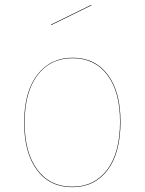

<svg xmlns="http://www.w3.org/2000/svg" viewBox="-20 -766 599 795"><path d="M479 -262Q479 -133 425.5 -62Q372 9 279 9Q186 9 133 -62Q80 -133 80 -258Q80 -386 134.5 -456.5Q189 -527 281 -527Q373 -527 426 -457Q479 -387 479 -262ZM82 -258Q82 -134 134.5 -63.5Q187 7 279 7Q371 7 424 -63.5Q477 -134 477 -262Q477 -386 424.5 -455.5Q372 -525 281 -525Q189 -525 135.5 -455Q82 -385 82 -258ZM359 -744 192 -662 191 -664 358 -746Z"/></svg>

Font: FiraGO Two
Style: Regular
Weight: 100
Designer: bBox Type
Foundry: bBox Type GmbH
Version: Version 1.001